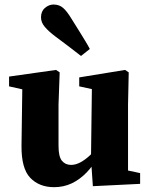

<svg xmlns="http://www.w3.org/2000/svg" viewBox="-20 -796 647 832"><path d="M214.5 15.1Q150 15.1 111.1 -25.4Q72.2 -65.9 73.2 -164.9L76.9 -433.8L108.5 -401.8L19.3 -421.8V-464.2L223 -493L238.6 -482.3L233.6 -342.7V-164Q233.6 -117.4 248.3 -99.4Q263 -81.4 288.2 -81.4Q308.2 -81.4 329.4 -93Q350.7 -104.7 370.9 -123.9Q391.1 -143 405.9 -163.7L428.7 -124.3H409.4Q386 -80.5 356 -49.3Q326.1 -18.2 290.9 -1.5Q255.7 15.1 214.5 15.1ZM382.4 10.8 374.3 -106.9V-108.2L378.1 -409.9L323.3 -421.8V-460.6L522.1 -493L537.8 -482.3L534.8 -342.7V-57.1L587.2 -45.9V0.7ZM369.2 -583.8 331.1 -553.5Q318.2 -563.7 303.7 -574.6Q289.2 -585.5 269.7 -600.7Q250.2 -615.8 220.7 -637.4Q191.2 -659.5 174.5 -679.1Q157.7 -698.7 157.7 -720.7Q157.7 -747.1 174.9 -761.7Q192 -776.4 212 -776.4Q236.6 -776.4 253.5 -761.7Q270.4 -747.1 290.1 -714.2Q311.7 -680.3 326 -656.8Q340.3 -633.3 350.6 -616.6Q360.8 -600 369.2 -583.8Z"/></svg>

Font: Source Serif 4 Variable
Style: Regular
Weight: 400
Designer: Frank Grießhammer
Foundry: Adobe
Version: Version 4.005;hotconv 1.1.0;makeotfexe 2.6.0